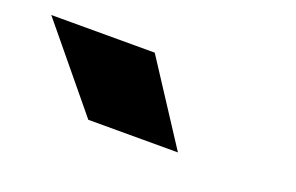

<svg xmlns="http://www.w3.org/2000/svg" viewBox="-41 -930 683 443"><g transform="rotate(20 300.0 -709.0)"><path d="M190 -610 27 -808H281L410 -610Z"/></g></svg>

Font: Encode Sans Expanded Expanded Black
Style: Regular
Weight: 900
Width: 7
Designer: Multiple Designers
Foundry: Impallari Type
Version: Version 3.000; ttfautohint (v1.8.3) -l 8 -r 50 -G 200 -x 14 